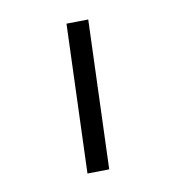

<svg xmlns="http://www.w3.org/2000/svg" viewBox="-175 -826 880 954"><g transform="rotate(-30 265.0 -348.5)"><path d="M350 -715 454 -679 172 18 68 -18Z"/></g></svg>

Font: Panefresco 750wt
Style: Regular
Weight: 750
Foundry: Campivisivi & Chank Co
Version: Version 1.000